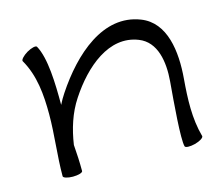

<svg xmlns="http://www.w3.org/2000/svg" viewBox="-87 -679 930 809"><g transform="rotate(-15 378.0 -275.0)"><path d="M59 -512C102 -438 109 -352 109 -267C109 -178 96 -89 96 0C96 7 115 13 138 13C162 13 181 7 181 0C181 -38 179 -77 176 -115C186 -182 206 -247 243 -303C319 -419 435 -519 555 -472C630 -443 644 -353 637 -269C629 -175 616 -23 625 11C627 18 647 19 670 13C693 7 709 -4 708 -11C685 -93 689 -179 696 -264C706 -382 690 -512 586 -552C434 -611 290 -482 194 -337C184 -322 176 -308 168 -292C168 -387 165 -498 133 -555C129 -561 110 -557 89 -545C69 -533 56 -518 59 -512Z"/></g></svg>

Font: Nupuram Expanded Light
Style: Regular
Weight: 300
Width: 7
Designer: Santhosh Thottingal (santhosh.thottingal@gmail.com)
Foundry: SMC
Version: Version 1.000